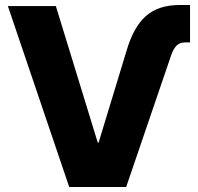

<svg xmlns="http://www.w3.org/2000/svg" viewBox="-20 -752 796 772"><path d="M488.8 -547.9Q517.1 -644.5 567.4 -688.2Q617.7 -731.9 702.1 -731.9H744.1V-581.5H725.1Q702.6 -581.5 689.7 -568.4Q676.8 -555.2 667.5 -527.8L487.3 0H258.3L11.7 -727.5H204.6L373 -178.7H376.5Z"/></svg>

Font: Inter 24pt ExtraBold
Style: Regular
Weight: 800
Designer: Rasmus Andersson
Foundry: rsms
Version: Version 4.001;git-66647c0bb